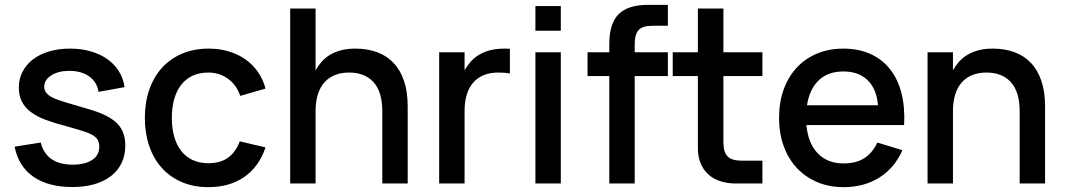

<svg xmlns="http://www.w3.org/2000/svg" viewBox="-20 -755 4380 790"><path d="M277.5 14.5Q178.5 14.5 117.5 -27.8Q56.5 -70 40 -151.5L147.5 -168.5Q171 -77.5 279.5 -77.5Q329.5 -77.5 359 -96.8Q388.5 -116 388.5 -151.5Q388.5 -161.5 386.2 -169.8Q384 -178 378.2 -185Q372.5 -192 362.8 -198Q353 -204 338 -210Q324 -215 300.8 -222Q277.5 -229 246.5 -237.5Q202.5 -249 167.2 -262.2Q132 -275.5 107.8 -293.5Q83.5 -311.5 70.5 -336Q57.5 -360.5 57.5 -394.5Q57.5 -430.5 72.8 -460Q88 -489.5 115.8 -510.8Q143.5 -532 182.5 -543.5Q221.5 -555 268.5 -555Q314.5 -555 353.2 -543.8Q392 -532.5 421.2 -512Q450.5 -491.5 469 -462Q487.5 -432.5 492.5 -396.5L385.5 -377Q382.5 -397 372.8 -413Q363 -429 347.5 -440.2Q332 -451.5 311 -457.5Q290 -463.5 265 -463.5Q243 -463.5 224 -458.8Q205 -454 191.2 -445.2Q177.5 -436.5 169.8 -424.8Q162 -413 162 -398.5Q162 -384.5 169.5 -374.5Q177 -364.5 189.8 -357Q202.5 -349.5 218.8 -344Q235 -338.5 253 -333Q274 -327 299.8 -319.2Q325.5 -311.5 354.5 -303Q392.5 -291.5 419.2 -277.5Q446 -263.5 463 -246Q480 -228.5 487.8 -206.2Q495.5 -184 495.5 -156Q495.5 -116.5 480.5 -84.8Q465.5 -53 437.2 -31Q409 -9 368.8 2.8Q328.5 14.5 277.5 14.5Z M837 15Q776 15 727.5 -6Q679 -27 645.2 -64.8Q611.5 -102.5 593.8 -155Q576 -207.5 576 -270Q576 -333.5 594.2 -386Q612.5 -438.5 646.5 -476Q680.5 -513.5 729.2 -534.2Q778 -555 838.5 -555Q883 -555 921.2 -543.5Q959.5 -532 989.8 -510.8Q1020 -489.5 1041.2 -459Q1062.5 -428.5 1072.5 -390.5L968.5 -360.5Q953 -406 917.8 -431.2Q882.5 -456.5 837 -456.5Q799.5 -456.5 771.5 -443Q743.5 -429.5 724.8 -405Q706 -380.5 696.5 -346.2Q687 -312 687 -270Q687 -228 696.5 -193.8Q706 -159.5 724.8 -135Q743.5 -110.5 771.8 -97Q800 -83.5 837 -83.5Q888 -83.5 919.2 -106.8Q950.5 -130 966.5 -173.5L1072.5 -148.5Q1045.5 -68.5 985 -26.8Q924.5 15 837 15Z M1553 -297Q1553 -377 1517 -416.8Q1481 -456.5 1416.5 -456.5Q1384.5 -456.5 1359 -446.5Q1333.5 -436.5 1315.5 -416.8Q1297.5 -397 1288 -367Q1278.5 -337 1278.5 -297V0H1174V-720H1278.5V-465.5Q1288.5 -484 1302.8 -500.2Q1317 -516.5 1336.8 -528.8Q1356.5 -541 1382.8 -548Q1409 -555 1442 -555Q1490.5 -555 1530.2 -540.8Q1570 -526.5 1598.2 -497.2Q1626.5 -468 1642 -423.2Q1657.5 -378.5 1657.5 -317.5V0H1553Z M2078 -453Q2059 -456.5 2029.5 -456.5Q1997.5 -456.5 1972 -446.5Q1946.5 -436.5 1928.5 -416.8Q1910.5 -397 1901 -367Q1891.5 -337 1891.5 -297V0H1787V-540H1891.5V-465.5Q1901.5 -484 1915.8 -500.2Q1930 -516.5 1949.8 -528.8Q1969.5 -541 1995.8 -548Q2022 -555 2055 -555Q2060.5 -555 2066.5 -554.8Q2072.5 -554.5 2078 -554Z M2183 -628.5V-730H2287.5V-628.5ZM2183 0V-540H2287.5V0Z M2397.5 -442V-540H2487V-574.5Q2487 -658 2525.2 -696.5Q2563.5 -735 2647 -735H2728V-649H2666Q2645.5 -649 2631.2 -645Q2617 -641 2608.2 -631.8Q2599.5 -622.5 2595.5 -608Q2591.5 -593.5 2591.5 -572.5V-540H2728V-442H2591.5V0H2487V-442Z M2748 -540H2851.5V-720H2956.5V-540H3117V-442H2956.5V-169.5Q2956.5 -129 2973.8 -111.5Q2991 -94 3031 -94H3117V0H3008Q2971.5 0 2942.2 -10Q2913 -20 2893 -38.8Q2873 -57.5 2862.2 -84.5Q2851.5 -111.5 2851.5 -146V-442H2748Z M3451 -82.5Q3502.5 -82.5 3536.2 -104.2Q3570 -126 3590 -168.5L3693 -137Q3661 -64 3598.2 -24.5Q3535.5 15 3451 15Q3391 15 3342.2 -5.8Q3293.5 -26.5 3258.5 -64Q3223.5 -101.5 3204.5 -154Q3185.5 -206.5 3185.5 -270Q3185.5 -334.5 3204.5 -387Q3223.5 -439.5 3258.5 -477Q3293.5 -514.5 3342.2 -534.8Q3391 -555 3450 -555Q3513 -555 3561.5 -533Q3610 -511 3642.2 -470.2Q3674.5 -429.5 3689.2 -371.2Q3704 -313 3700 -240.5H3298Q3305 -165 3345 -123.8Q3385 -82.5 3451 -82.5ZM3592.5 -322Q3587 -389 3550 -425Q3513 -461 3450 -461Q3387.5 -461 3349.2 -425Q3311 -389 3300.5 -322Z M4175.5 -297Q4175.5 -377 4139.5 -416.8Q4103.5 -456.5 4039 -456.5Q4007 -456.5 3981.5 -446.5Q3956 -436.5 3938 -416.8Q3920 -397 3910.5 -367Q3901 -337 3901 -297V0H3796.5V-540H3901V-465.5Q3911 -484 3925.2 -500.2Q3939.5 -516.5 3959.5 -528.8Q3979.5 -541 4005.5 -548Q4031.5 -555 4064.5 -555Q4113 -555 4152.8 -540.8Q4192.5 -526.5 4220.8 -497.2Q4249 -468 4264.5 -423.2Q4280 -378.5 4280 -317.5V0H4175.5Z"/></svg>

Font: Vela Sans SemBd
Style: Regular
Weight: 600
Designer: Principal design: Mikhail Sharanda - project Manrope.
Design modification: Ravid Balaliev
Foundry: Mikhail Sharanda
Version: Version 1.001